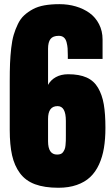

<svg xmlns="http://www.w3.org/2000/svg" viewBox="-20 -887 534 915"><path d="M258.3 7.8Q191.9 7.8 146.7 -9Q101.6 -25.9 75.2 -61.5Q48.8 -97.2 37.6 -146.7Q26.4 -196.3 26.4 -268.1V-500.5Q26.4 -548.8 27.8 -584.7Q29.3 -620.6 33.4 -657.7Q37.6 -694.8 45.4 -721.2Q53.2 -747.6 65.4 -772.7Q77.6 -797.9 95.5 -814.2Q113.3 -830.6 137 -843.3Q160.6 -856 192.1 -861.6Q223.6 -867.2 263.2 -867.2Q304.7 -867.2 341.3 -856.4Q377.9 -845.7 406.5 -825.2Q435.1 -804.7 451.9 -772Q468.8 -739.3 468.8 -698.7V-606H303.2V-623.5Q303.2 -644 302.2 -656.7Q301.3 -669.4 297.4 -685.1Q293.5 -700.7 284.2 -708.5Q274.9 -716.3 260.3 -716.3Q232.4 -716.3 220.7 -701.2Q209 -686 209 -654.8V-482.4Q221.7 -505.9 246.3 -519.5Q271 -533.2 305.2 -533.2Q357.9 -533.2 392.8 -517.6Q427.7 -502 447.3 -468.5Q466.8 -435.1 474.6 -389.9Q482.4 -344.7 482.4 -277.8Q482.4 -224.6 475.3 -181.9Q468.3 -139.2 451.9 -103.3Q435.5 -67.4 409.9 -43.2Q384.3 -19 345.9 -5.6Q307.6 7.8 258.3 7.8ZM252 -150.4Q261.7 -150.4 269 -153.1Q276.4 -155.8 280.8 -162.4Q285.2 -168.9 288.1 -175.8Q291 -182.6 292.2 -194.6Q293.5 -206.5 293.7 -216.1Q293.9 -225.6 293.9 -241.7V-311Q293.9 -381.3 254.4 -381.3Q209 -381.3 209 -320.3V-213.9Q209 -150.4 252 -150.4Z"/></svg>

Font: Anton
Style: Regular
Weight: 400
Designer: Vernon Adams, Tural Alisoy
Foundry: Vernon Adams
Version: Version 2.300